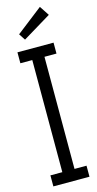

<svg xmlns="http://www.w3.org/2000/svg" viewBox="-132 -892 469 928"><g transform="rotate(-15 103.0 -427.5)"><path d="M12.2 -670.9H192.9V-616.2H132.8V-55.2H192.9V0H12.2V-55.2H71.8V-616.2H12.2ZM205.6 -806.6 63.5 -720.7 42.5 -752.9 173.8 -855Z"/></g></svg>

Font: Stint Ultra Condensed
Style: Regular
Weight: 400
Width: 1
Designer: Astigmatic (AOETI)
Foundry: Astigmatic (AOETI)
Version: Version 1.000